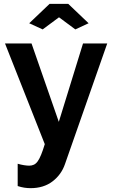

<svg xmlns="http://www.w3.org/2000/svg" viewBox="-20 -750 590 999"><path d="M72 102Q89 107 105 109.5Q121 112 132 112Q145 112 156 107Q167 102 176 89.5Q185 77 194 55Q203 33 213 0L6 -524H144L286 -116L412 -524H538L318 104Q299 159 253 194Q207 229 139 229Q123 229 106.5 226.5Q90 224 72 218ZM132 -629 238 -730H335L441 -629L372 -597L287 -660L202 -597Z"/></svg>

Font: Oxford Sans
Style: Bold
Weight: 700
Designer: Matt McInerney, Pablo Impallari, Rodrigo Fuenzalida
Foundry: Matt McInerney, Pablo Impallari, Rodrigo Fuenzalida
Version: Version 3.000g; ttfautohint (v1.5) -l 8 -r 28 -G 28 -x 14 -D